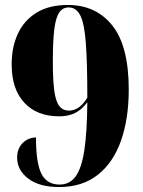

<svg xmlns="http://www.w3.org/2000/svg" viewBox="-20 -744 575 774"><path d="M218 10Q139 10 94 -24Q49 -58 49 -109Q49 -144 70.5 -166.5Q92 -189 125 -190Q125 -87 147 -43.5Q169 0 220 0Q261 0 285 -33Q309 -66 320 -138.5Q331 -211 332 -332Q310 -302 282.5 -288.5Q255 -275 219 -275Q129 -275 78 -330Q27 -385 27 -484Q27 -554 52 -608Q77 -662 127.5 -693Q178 -724 253 -724Q367 -724 433 -641Q499 -558 499 -383Q499 -266 468 -177.5Q437 -89 374.5 -39.5Q312 10 218 10ZM259 -298Q276 -298 294.5 -309Q313 -320 332 -350Q332 -492 326 -571Q320 -650 303.5 -682Q287 -714 257 -714Q233 -714 219 -694Q205 -674 199 -626.5Q193 -579 193 -497Q193 -421 199 -377.5Q205 -334 219.5 -316Q234 -298 259 -298Z"/></svg>

Font: Noto Serif Display SemiCondensed Black
Style: Regular
Weight: 900
Width: 4
Designer: Monotype Design Team
Foundry: Monotype Imaging Inc.
Version: Version 2.009